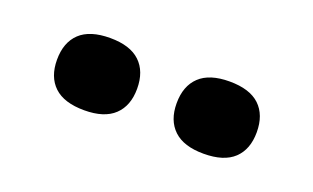

<svg xmlns="http://www.w3.org/2000/svg" viewBox="-36 -915 671 411"><g transform="rotate(20 300.0 -710.0)"><path d="M72.5 -709.5Q72.5 -749 95.2 -770.5Q118 -792 164 -792Q209.5 -792 232.2 -770.5Q255 -749 255 -709.5Q255 -670.5 232.2 -649Q209.5 -627.5 164 -627.5Q118 -627.5 95.2 -649Q72.5 -670.5 72.5 -709.5ZM345 -709.5Q345 -749 367.8 -770.5Q390.5 -792 436 -792Q482 -792 504.8 -770.5Q527.5 -749 527.5 -709.5Q527.5 -670.5 504.8 -649Q482 -627.5 436 -627.5Q390.5 -627.5 367.8 -649Q345 -670.5 345 -709.5Z"/></g></svg>

Font: Encode Sans Expanded
Style: Bold
Weight: 700
Width: 7
Designer: Multiple Designers
Foundry: Impallari Type
Version: Version 2.000